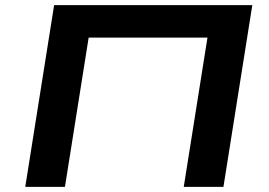

<svg xmlns="http://www.w3.org/2000/svg" viewBox="-20 -725 1045 745"><path d="M78 0 190 -705H959L847 0H693L785 -579H324L232 0Z"/></svg>

Font: Nunito Sans 7pt Expanded
Style: Bold Italic
Weight: 700
Width: 7
Italic angle: -9°
Designer: Vernon Adams
Foundry: Vernon Adams
Version: Version 3.101;gftools[0.9.27]